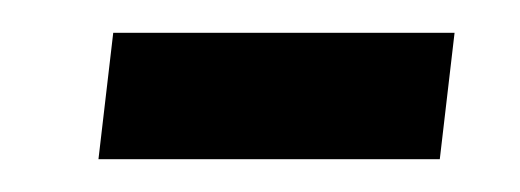

<svg xmlns="http://www.w3.org/2000/svg" viewBox="-20 -97 317 117"><path d="M40 0H248L257 -77H49Z"/></svg>

Font: Noto Sans Arabic UI SmCn
Style: Regular
Weight: 400
Width: 4
Designer: Monotype Design Team, Nadine Chahine and Nizar Qandah
Foundry: Monotype Imaging Inc.
Version: Version 2.010